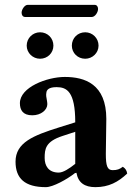

<svg xmlns="http://www.w3.org/2000/svg" viewBox="-20 -761 546 791"><path d="M295 -49C302 -8 329 10 373 10C428 10 467 -11 504 -46C502 -58 498 -66 486 -74C473 -64 463 -60 444 -60C422 -60 416 -78 416 -127L418 -271C418 -415 329 -444 247 -444C174 -444 62 -402 62 -336C62 -308 74 -286 113 -286C149 -286 175 -308 175 -332C175 -337 174 -343 173 -349C171 -359 169 -369 171 -379C172 -390 180 -402 213 -402C255 -402 290 -384 290 -257L223 -236C118 -203 44 -174 44 -95C44 -26 82 10 169 10C198 10 256 -22 289 -48ZM290 -218V-86C265 -66 240 -50 222 -50C179 -50 164 -79 164 -110C164 -147 167 -178 238 -201ZM358 -691C372 -691 384 -711 384 -724C384 -732 380 -741 370 -741H94C81 -741 69 -721 69 -709C69 -700 73 -691 84 -691ZM90 -573C90 -543 115 -519 145 -519C176 -519 200 -543 200 -573C200 -604 176 -628 145 -628C115 -628 90 -604 90 -573ZM276 -573C276 -543 300 -519 331 -519C361 -519 386 -543 386 -573C386 -604 361 -628 331 -628C300 -628 276 -604 276 -573Z"/></svg>

Font: Libertinus Serif
Style: Bold
Weight: 700
Designer: Philipp H. Poll, Khaled Hosny
Foundry: Caleb Maclennan
Version: Version 7.050;RELEASE